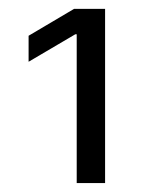

<svg xmlns="http://www.w3.org/2000/svg" viewBox="-20 -846 318 429"><path d="M214.8 -826.2V-437H151.4V-769.5H148.4L43.9 -708V-766.1L145.5 -826.2Z"/></svg>

Font: Inter 20pt Light
Style: Regular
Weight: 300
Version: Version 4.001;git-66647c0bb